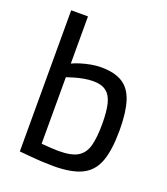

<svg xmlns="http://www.w3.org/2000/svg" viewBox="-134 -810 797 914"><g transform="rotate(20 264.5 -353.0)"><path d="M242 10Q220 10 188.5 8.5Q157 7 125 4Q93 1 69 -1V-716H154V-477Q170 -485 194 -492.5Q218 -500 245 -505Q272 -510 296 -510Q365 -510 405.5 -484.5Q446 -459 463.5 -403Q481 -347 481 -258Q481 -158 459.5 -99.5Q438 -41 386 -15.5Q334 10 242 10ZM241 -66Q307 -66 339 -86Q371 -106 382 -148.5Q393 -191 393 -258Q393 -320 383.5 -359Q374 -398 350 -416.5Q326 -435 285 -435Q262 -435 237 -430.5Q212 -426 190.5 -419.5Q169 -413 154 -408V-71Q175 -69 201.5 -67.5Q228 -66 241 -66Z"/></g></svg>

Font: Cairo Play Medium
Style: Regular
Weight: 500
Version: Version 3.119